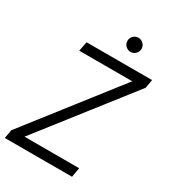

<svg xmlns="http://www.w3.org/2000/svg" viewBox="-208 -978 972 1086"><g transform="rotate(30 278.0 -434.5)"><path d="M-1 0 9 -56 463 -638H117L129 -700H557L547 -644L92 -62H449L438 0ZM371 -777Q352 -777 338.5 -790.5Q325 -804 325 -823Q325 -842 338.5 -855.5Q352 -869 371 -869Q390 -869 403.5 -855.5Q417 -842 417 -823Q417 -804 403.5 -790.5Q390 -777 371 -777Z"/></g></svg>

Font: DM Sans 24pt Light
Style: Italic
Weight: 300
Italic angle: -10°
Designer: Colophon Foundry, Jonny Pinhorn
Foundry: Colophon Foundry
Version: Version 4.004;gftools[0.9.30]